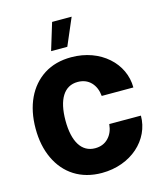

<svg xmlns="http://www.w3.org/2000/svg" viewBox="-140 -1088 1021 1196"><g transform="rotate(-15 370.5 -489.5)"><path d="M257.3 -809.6H361.8L436.5 -983.9H310.5ZM231.9 -368.2C231.9 -504.4 279.3 -581.5 366.7 -581.5C401.4 -581.5 430.2 -570.3 452.1 -547.9C474.1 -524.9 486.3 -495.1 489.7 -458.5H693.8C693.8 -614.3 556.2 -740.7 367.7 -740.7C299.8 -740.7 241.2 -725.1 191.9 -693.8C93.8 -630.9 39.1 -516.1 39.1 -368.2C39.1 -294.4 52.2 -230 78.6 -173.8C131.3 -61.5 231.4 5.4 367.7 5.4C556.2 5.4 693.8 -121.1 693.8 -276.9L489.7 -277.3C486.3 -240.7 474.1 -210.9 452.1 -188.5C430.2 -165.5 401.4 -154.3 366.7 -154.3C279.3 -154.3 231.9 -232.9 231.9 -368.2Z"/></g></svg>

Font: Estedad Black
Style: Regular
Weight: 900
Designer: Amin Abedi
Version: Version 7.3